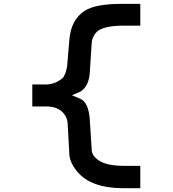

<svg xmlns="http://www.w3.org/2000/svg" viewBox="-20 -987 905 1007"><path d="M715.8 -966.8H619.1Q481.4 -966.8 424.8 -930.7Q352.5 -884.8 343.8 -778.3L332 -638.7Q323.2 -590.8 307.6 -577.1Q271.5 -545.9 223.6 -543.9H149.4V-428.7H223.6Q271.5 -428.7 301.8 -404.3Q333 -377.9 335 -336.9L343.8 -175.8Q346.7 -132.8 386.7 -85Q459 0 627 0H715.8V-117.2H629.9Q535.2 -117.2 492.2 -149.4Q461.9 -171.9 460.9 -202.1L451.2 -356.4Q445.3 -449.2 401.4 -468.8L357.4 -487.3L402.3 -506.8Q447.3 -535.2 451.2 -610.4L460.9 -760.7Q461.9 -790 483.4 -815.4Q514.6 -852.5 629.9 -852.5H715.8Z"/></svg>

Font: OCR-B
Style: Regular
Weight: 400
Version: 1.1